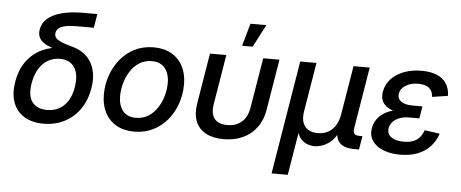

<svg xmlns="http://www.w3.org/2000/svg" viewBox="-58 -896 2989 1246"><g transform="rotate(5 1436.5 -273.0)"><path d="M243.7 11.7Q169.9 11.7 119.1 -18.8Q68.4 -49.3 46.6 -106.4Q24.9 -163.6 38.1 -243.2Q51.3 -323.2 91.6 -378.2Q131.8 -433.1 192.4 -461.2Q252.9 -489.3 326.2 -489.3L322.8 -466.3Q283.2 -474.6 252.2 -485.4Q221.2 -496.1 200.4 -511Q179.7 -525.9 170.9 -546.9Q162.1 -567.9 167 -596.2Q174.3 -638.2 207.3 -667.2Q240.2 -696.3 298.3 -711.9Q356.4 -727.5 439.5 -727.5H530.8L515.6 -637.2H405.8Q359.9 -637.2 331.1 -631.1Q302.2 -625 287.8 -612.8Q273.4 -600.6 270.5 -583Q268.1 -566.9 275.1 -554.9Q282.2 -543 298.6 -533.7Q314.9 -524.4 339.1 -516.4Q363.3 -508.3 394.5 -500Q428.7 -490.2 458.3 -470.2Q487.8 -450.2 507.8 -418.7Q527.8 -387.2 535.6 -344Q543.5 -300.8 534.2 -245.1Q521 -165 480.5 -107.4Q439.9 -49.8 379.2 -19Q318.4 11.7 243.7 11.7ZM258.8 -79.1Q302.7 -79.1 337.4 -97.7Q372.1 -116.2 395.3 -153.3Q418.5 -190.4 426.8 -245.6Q439.5 -326.7 409.2 -371.8Q378.9 -417 314.5 -417Q272 -417 236.8 -396.7Q201.7 -376.5 178.2 -337.9Q154.8 -299.3 145 -243.7Q131.3 -160.6 162.8 -119.9Q194.3 -79.1 258.8 -79.1Z M834.5 11.7Q767.1 11.7 718.5 -16.1Q669.9 -43.9 644 -93.8Q618.2 -143.6 618.2 -210.4Q618.2 -274.9 638.7 -334.7Q659.2 -394.5 697.8 -441.9Q736.3 -489.3 791 -516.8Q845.7 -544.4 914.1 -544.4Q981.9 -544.4 1030.5 -516.8Q1079.1 -489.3 1105 -439Q1130.9 -388.7 1130.9 -321.3Q1130.9 -256.8 1110.4 -197Q1089.8 -137.2 1051 -90.1Q1012.2 -43 957.5 -15.6Q902.8 11.7 834.5 11.7ZM837.9 -78.6Q884.3 -78.6 919.2 -100.8Q954.1 -123 977.5 -158.9Q1001 -194.8 1012.9 -237.8Q1024.9 -280.8 1024.9 -321.8Q1024.9 -360.8 1012.2 -390.6Q999.5 -420.4 974.4 -437.3Q949.2 -454.1 910.6 -454.1Q864.7 -454.1 829.8 -432.1Q794.9 -410.2 771.5 -374Q748 -337.9 736.1 -294.9Q724.1 -252 724.1 -210Q724.1 -151.9 752.2 -115.2Q780.3 -78.6 837.9 -78.6Z M1417.5 9.8Q1347.2 9.8 1300.5 -15.6Q1253.9 -41 1234.9 -89.1Q1215.8 -137.2 1226.6 -205.1L1281.2 -535.6H1387.7L1334 -210.9Q1327.1 -168.5 1336.4 -140.4Q1345.7 -112.3 1370.1 -97.9Q1394.5 -83.5 1433.1 -83.5Q1471.7 -83.5 1500.7 -97.9Q1529.8 -112.3 1548.6 -140.4Q1567.4 -168.5 1574.2 -210.9L1627.9 -535.6H1733.9L1679.2 -205.1Q1668.5 -137.7 1633.3 -89.6Q1598.1 -41.5 1543.2 -15.9Q1488.3 9.8 1417.5 9.8ZM1484.4 -604.5 1525.9 -751.5H1629.4L1553.2 -604.5Z M1747.1 204.1 1869.1 -535.6H1975.1L1922.4 -217.3Q1914.6 -170.4 1926 -140.4Q1937.5 -110.4 1962.6 -96.4Q1987.8 -82.5 2022 -82.5Q2057.6 -82.5 2086.7 -96.9Q2115.7 -111.3 2135.7 -141.1Q2155.8 -170.9 2163.6 -217.3L2216.3 -535.6H2321.8L2255.4 -133.3Q2251.5 -108.4 2260.7 -98.1Q2270 -87.9 2296.9 -87.9H2313.5L2298.8 0H2267.6Q2199.2 0 2170.4 -32.7Q2141.6 -65.4 2151.9 -127.9L2160.2 -177.2H2181.6Q2172.9 -123 2153.1 -87.6Q2133.3 -52.2 2107.7 -32.5Q2082 -12.7 2056.2 -4.4Q2030.3 3.9 2008.3 3.9Q1986.8 3.9 1963.4 -4.4Q1939.9 -12.7 1921.1 -32.7Q1902.3 -52.7 1894.3 -87.9Q1886.2 -123 1895 -177.2H1916L1852.5 204.1Z M2567.4 10.3Q2503.4 10.3 2456.1 -8.8Q2408.7 -27.8 2385.3 -63Q2361.8 -98.1 2370.1 -146.5Q2375 -174.8 2390.9 -199.7Q2406.7 -224.6 2434.8 -243.4Q2462.9 -262.2 2504.6 -272.9Q2546.4 -283.7 2602.5 -283.7H2679.2L2671.4 -235.4H2606.4Q2571.3 -235.4 2543.7 -225.3Q2516.1 -215.3 2499.5 -197Q2482.9 -178.7 2478.5 -154.8Q2472.2 -118.7 2500.7 -97.2Q2529.3 -75.7 2584 -75.7Q2620.6 -75.7 2645.5 -85.7Q2670.4 -95.7 2686.5 -114.7Q2702.6 -133.8 2712.9 -161.6L2811.5 -147.9Q2794.9 -97.7 2761.5 -62.3Q2728 -26.9 2679.2 -8.3Q2630.4 10.3 2567.4 10.3ZM2601.1 -257.8Q2545.9 -257.8 2509 -267.3Q2472.2 -276.9 2450.9 -294.4Q2429.7 -312 2422.6 -335.4Q2415.5 -358.9 2420.4 -387.2Q2428.7 -436 2461.9 -471.2Q2495.1 -506.3 2546.4 -525.4Q2597.7 -544.4 2659.7 -544.4Q2720.2 -544.4 2760.7 -526.6Q2801.3 -508.8 2822 -475.8Q2842.8 -442.9 2843.8 -397L2741.7 -381.3Q2740.2 -417.5 2716.8 -438Q2693.4 -458.5 2645.5 -458.5Q2596.2 -458.5 2562.7 -437.3Q2529.3 -416 2524.4 -382.3Q2520 -352.1 2544.4 -333.3Q2568.8 -314.5 2621.6 -314.5H2684.6L2675.3 -257.8Z"/></g></svg>

Font: Inter 20pt Medium
Style: Italic
Weight: 500
Italic angle: -9.3988°
Version: Version 4.001;git-66647c0bb